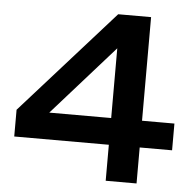

<svg xmlns="http://www.w3.org/2000/svg" viewBox="-49 -683 745 744"><g transform="rotate(5 324.0 -310.5)"><path d="M110 -188 21 -231 381 -634H506ZM21 -127V-231H635V-127ZM389 -634H509V13H389Z"/></g></svg>

Font: BioRhyme
Style: Bold
Weight: 700
Designer: Aoife Mooney
Foundry: Aoife Mooney Type
Version: Version 1.600;gftools[0.9.33]